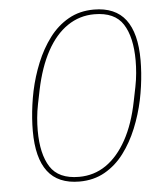

<svg xmlns="http://www.w3.org/2000/svg" viewBox="-52 -756 704 815"><g transform="rotate(-5 300.0 -349.0)"><path d="M254 12Q209 12 175 -2.5Q141 -17 119 -46Q97 -75 86 -118Q75 -161 75 -219Q75 -245 77 -273Q79 -301 83 -330Q87 -359 93 -388Q106 -449 129.5 -506.5Q153 -564 187.5 -610Q222 -656 269.5 -683Q317 -710 378 -710Q423 -710 457 -695.5Q491 -681 513 -652Q535 -623 546 -580Q557 -537 557 -479Q557 -453 555 -425Q553 -397 549 -368Q545 -339 539 -310Q526 -249 502.5 -191.5Q479 -134 444.5 -88Q410 -42 362.5 -15Q315 12 254 12ZM254 -8Q318 -8 369 -43Q420 -78 457 -145Q494 -212 513 -308L525 -367Q531 -397 533.5 -425.5Q536 -454 536 -479Q536 -579 500.5 -634.5Q465 -690 378 -690Q315 -690 263.5 -655Q212 -620 175.5 -553Q139 -486 119 -390L107 -331Q101 -301 98.5 -273Q96 -245 96 -219Q96 -119 131.5 -63.5Q167 -8 254 -8Z"/></g></svg>

Font: IBM Plex Sans Thin
Style: Italic
Weight: 250
Italic angle: -11.31°
Designer: Mike Abbink, Paul van der Laan, Pieter van Rosmalen
Foundry: Bold Monday
Version: Version 3.201